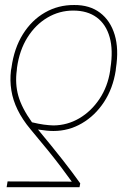

<svg xmlns="http://www.w3.org/2000/svg" viewBox="-20 -574 506 777"><path d="M301.8 183.6H6.8L10.7 160.2L270.5 161.1Q249.5 131.8 226.8 101.8Q204.1 71.8 174.6 35.2Q145 -1.5 103.5 -50.8Q70.8 -89.8 51.5 -129.2Q32.2 -168.5 25.9 -208.5Q19.5 -248.5 24.4 -289.1L26.4 -299.8Q37.1 -378.9 72.8 -435.8Q108.4 -492.7 162.1 -523.4Q215.8 -554.2 280.3 -553.7Q342.8 -554.2 384.8 -522.5Q426.8 -490.7 444.1 -433.3Q461.4 -376 449.2 -297.9L448.2 -288.1Q437 -216.3 400.9 -161.1Q364.7 -106 311.5 -75Q258.3 -43.9 196.3 -43.9Q183.6 -43.9 168.5 -45.4Q153.3 -46.9 133.8 -49.8Q163.6 -14.2 188.2 16.4Q212.9 46.9 233.4 73Q253.9 99.1 271.5 122.6Q289.1 146 304.7 168ZM425.8 -288.1 426.8 -297.9Q438.5 -371.1 423.8 -423.3Q409.2 -475.6 371.6 -503.4Q334 -531.2 276.4 -531.2Q220.2 -531.2 171.9 -502.7Q123.5 -474.1 91.1 -422.4Q58.6 -370.6 48.8 -299.8L47.9 -289.1Q40.5 -234.9 54.2 -186Q67.9 -137.2 109.4 -79.1Q135.3 -72.8 156.7 -69.8Q178.2 -66.9 196.3 -66.4Q252.4 -66.9 300.8 -95.2Q349.1 -123.5 382.6 -173.6Q416 -223.6 425.8 -288.1Z"/></svg>

Font: Inter Tight Thin
Style: Italic
Weight: 250
Italic angle: -9.39999°
Designer: Rasmus Andersson
Foundry: rsms
Version: Version 3.004